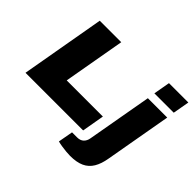

<svg xmlns="http://www.w3.org/2000/svg" viewBox="-201 -997 1479 1479"><g transform="rotate(45 538.5 -257.5)"><path d="M28 0 149 -688H383L294 -183H688L656 0ZM842 -590 866 -725H1077L1053 -590ZM723 210Q704 210 678 207.5Q652 205 627 201Q602 197 584 192L606 71H661Q695 71 714.5 52.5Q734 34 739 3L833 -528H1044L948 15Q937 81 911 124.5Q885 168 839.5 189Q794 210 723 210Z"/></g></svg>

Font: Archivo SemiExpanded Black
Style: Italic
Weight: 900
Width: 6
Italic angle: -10°
Designer: Hector Gatti
Foundry: Omnibus-Type
Version: Version 2.001